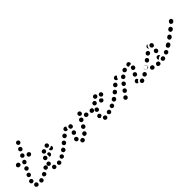

<svg xmlns="http://www.w3.org/2000/svg" viewBox="152 -1453 2380 2380"><g transform="rotate(-45 1342.5 -262.5)"><path d="M152 -8Q150 -19 140 -25Q131 -31 119 -29Q108 -26 101 -17Q95 -7 98 4Q100 15 110 21Q119 27 130 25H131Q142 22 148 13Q154 3 152 -8ZM49 18Q55 17 59 14Q64 11 67 6Q73 -3 71 -15Q69 -26 59 -32L58 -33Q49 -39 38 -37Q27 -34 20 -25Q14 -15 16 -4Q18 7 28 13L29 14Q33 17 38 18Q44 19 49 18ZM227 -45Q222 -55 211 -59Q200 -62 190 -57V-56Q179 -51 176 -40Q173 -29 178 -19Q181 -14 185 -11Q189 -7 195 -6Q200 -4 205 -5Q211 -5 216 -8Q226 -14 230 -24Q233 -35 227 -45ZM297 -93Q293 -97 289 -100Q284 -103 279 -104Q273 -105 268 -104Q263 -103 258 -100V-99Q253 -96 250 -92Q247 -87 247 -82Q246 -76 247 -71Q248 -65 251 -61Q254 -56 259 -54Q263 -51 269 -50Q274 -49 280 -50Q285 -51 289 -54H290Q299 -61 301 -72Q303 -83 297 -93ZM3 -93Q5 -99 8 -103Q12 -107 17 -109Q22 -111 27 -112Q33 -112 38 -110Q49 -106 54 -96Q59 -86 55 -75V-74Q53 -70 50 -66Q47 -62 42 -60Q38 -60 33 -59Q29 -58 25 -56Q24 -56 22 -57Q21 -57 20 -58Q9 -61 4 -72Q-1 -82 3 -93ZM35 -151Q37 -146 41 -142Q45 -138 50 -136Q55 -134 60 -133Q66 -133 71 -135Q76 -137 80 -141Q84 -144 86 -149V-150Q89 -155 89 -161Q89 -166 87 -171Q85 -176 82 -180Q78 -184 73 -187Q63 -191 52 -187Q41 -184 37 -173L36 -172Q34 -168 34 -162Q33 -157 35 -151ZM72 -228Q73 -223 77 -219Q80 -214 85 -212Q96 -207 106 -211Q117 -214 122 -224L123 -225Q128 -235 124 -246Q120 -257 110 -262Q105 -264 100 -265Q94 -265 89 -263Q84 -262 80 -258Q76 -254 73 -250V-249Q71 -244 70 -239Q70 -233 72 -228ZM123 -287Q128 -285 133 -284Q139 -284 144 -285Q149 -287 153 -291Q158 -294 160 -299V-300Q166 -310 162 -321Q159 -332 149 -337Q144 -339 138 -340Q133 -340 128 -338Q122 -337 118 -333Q114 -330 112 -325L111 -324Q106 -314 109 -303Q113 -292 123 -287ZM26 -340Q25 -351 34 -359Q42 -367 53 -368H59Q70 -367 78 -359Q86 -351 86 -340Q86 -329 78 -321Q70 -313 59 -313H53Q42 -313 34 -321Q25 -329 26 -340ZM272 -340Q271 -351 263 -359Q255 -367 244 -368H240Q229 -367 221 -359Q213 -351 213 -340Q213 -329 221 -321Q229 -313 240 -313H244Q255 -313 263 -321Q271 -329 272 -340ZM162 -362Q166 -359 172 -359Q177 -358 183 -360Q188 -362 192 -365Q196 -369 199 -373V-374Q204 -384 201 -395Q198 -406 188 -411Q183 -414 177 -414Q172 -415 167 -413Q161 -411 157 -408Q153 -404 150 -400V-399Q145 -389 148 -378Q152 -367 162 -362ZM201 -436Q206 -434 211 -433Q216 -433 222 -434Q227 -436 231 -439Q235 -443 238 -448Q243 -459 240 -469Q237 -480 227 -486Q222 -488 216 -489Q211 -489 206 -487Q200 -486 196 -482Q192 -479 189 -474V-473Q184 -463 187 -452Q191 -441 201 -436ZM226 -526Q228 -521 231 -517Q235 -513 240 -510Q245 -508 250 -508Q256 -508 261 -509Q266 -511 270 -515Q274 -519 277 -524Q282 -535 278 -545Q274 -556 264 -561Q259 -563 253 -563Q248 -564 243 -562Q237 -560 233 -556Q229 -553 227 -548V-547Q224 -542 224 -537Q224 -531 226 -526Z M462 -9Q460 -14 457 -18Q454 -23 449 -26Q444 -28 439 -29Q434 -30 428 -29Q423 -27 418 -24Q414 -21 411 -16Q408 -11 407 -6Q407 0 408 5Q411 16 421 22Q430 28 441 25H442Q453 22 459 12Q465 2 462 -9ZM358 20Q363 20 368 17Q373 14 376 10Q383 1 382 -10Q381 -22 372 -29Q367 -32 362 -34Q357 -35 351 -35Q346 -34 341 -32Q336 -29 333 -25Q326 -16 327 -4Q328 7 337 14H338Q342 18 347 19Q352 21 358 20ZM536 -46Q531 -56 520 -59Q509 -63 499 -57Q489 -52 486 -41Q482 -30 487 -20Q490 -15 494 -12Q498 -8 504 -7Q509 -5 514 -6Q520 -6 525 -9Q535 -14 538 -25Q542 -36 536 -46ZM610 -72Q611 -78 610 -83Q609 -88 605 -93Q602 -97 598 -100Q593 -103 588 -104Q582 -105 577 -104Q572 -103 567 -99Q562 -96 559 -91Q556 -87 555 -81Q555 -76 556 -71Q557 -65 560 -61Q563 -56 568 -53Q572 -51 578 -50Q583 -49 589 -50Q594 -51 598 -54H599Q603 -58 606 -62Q609 -67 610 -72ZM272 -105Q265 -104 259 -100H258Q254 -96 251 -92Q248 -87 247 -82Q246 -76 247 -71Q248 -66 251 -61Q258 -52 269 -50Q280 -48 290 -54V-55Q291 -55 291 -56Q292 -56 292 -56Q288 -63 286 -70Q283 -79 284 -89Q285 -96 287 -102Q280 -105 272 -105ZM331 -57Q343 -56 351 -63Q360 -71 361 -82Q362 -94 355 -102Q348 -111 336 -112Q325 -113 316 -106Q308 -99 307 -87H306Q305 -76 313 -67Q320 -58 331 -57ZM434 -185Q439 -181 441 -176Q446 -166 443 -155Q439 -144 429 -139Q422 -135 413 -136Q405 -137 399 -142Q400 -144 400 -145V-146Q404 -154 404 -164Q405 -174 401 -183Q410 -184 418 -187Q422 -188 425 -190Q430 -188 434 -185ZM329 -176Q325 -165 329 -154Q333 -144 344 -139Q354 -135 365 -139Q375 -144 380 -154Q384 -165 380 -176Q376 -186 365 -191Q360 -193 355 -193Q349 -193 344 -191Q339 -189 335 -185Q331 -181 329 -176ZM513 -218Q512 -219 511 -220Q510 -221 509 -222Q508 -221 506 -219Q497 -213 487 -211Q478 -209 468 -211Q466 -211 464 -212Q462 -205 463 -199Q463 -192 467 -187Q474 -177 485 -175Q496 -173 505 -179L506 -180Q515 -186 517 -197Q519 -208 513 -218ZM380 -215Q388 -207 399 -206Q410 -205 419 -213Q423 -217 425 -222Q428 -227 428 -232Q428 -238 427 -243Q425 -248 421 -252Q413 -261 402 -261Q391 -262 382 -254Q373 -246 373 -235Q372 -223 380 -215ZM461 -283Q456 -280 453 -275Q450 -270 449 -265Q447 -254 454 -244Q460 -235 472 -233Q483 -231 493 -238Q502 -244 504 -255Q506 -267 499 -276Q493 -285 482 -287H481Q476 -288 470 -287Q465 -286 461 -283Z M866 7Q866 1 864 -4Q863 -9 859 -13Q855 -17 850 -19Q845 -21 839 -21Q839 -21 838 -21Q833 -22 828 -20Q823 -18 818 -15Q814 -11 812 -6Q809 -2 809 4Q808 15 815 24Q823 33 834 33Q836 34 838 34Q850 34 858 26Q866 18 866 7ZM931 -57Q927 -60 922 -62Q917 -64 911 -64Q906 -64 901 -61Q896 -59 892 -55L890 -53Q883 -45 883 -34Q884 -22 892 -14Q896 -11 901 -9Q906 -7 912 -7Q917 -7 922 -10Q927 -12 931 -16L933 -18Q940 -26 940 -38Q939 -49 931 -57ZM772 -38Q768 -42 767 -47Q765 -52 765 -58Q765 -59 765 -61Q766 -72 774 -80Q783 -87 794 -87Q805 -86 813 -77Q821 -69 820 -57Q820 -57 820 -56Q820 -51 818 -46Q816 -41 812 -38Q808 -35 804 -32Q804 -32 803 -32Q801 -30 798 -30Q794 -29 791 -29Q786 -29 781 -32Q776 -34 772 -38ZM606 -94Q603 -99 599 -102Q594 -105 589 -106Q583 -106 578 -105Q573 -104 568 -101Q567 -100 567 -100Q557 -93 555 -82Q553 -71 559 -62Q566 -52 577 -50Q588 -48 597 -54Q599 -55 600 -56Q609 -63 611 -74Q613 -85 606 -94ZM990 -114Q988 -120 985 -124Q982 -128 977 -131Q967 -137 956 -134Q945 -131 939 -122L938 -120Q935 -115 934 -109Q934 -104 935 -99Q936 -93 940 -89Q943 -85 948 -82Q957 -76 968 -79Q979 -82 985 -91L987 -93Q989 -98 990 -104Q991 -109 990 -114ZM672 -152Q665 -161 653 -162Q642 -162 633 -155L632 -153Q627 -150 625 -145Q622 -140 622 -135Q622 -129 623 -124Q625 -119 628 -115Q636 -106 647 -105Q659 -104 667 -112L669 -113Q678 -121 679 -132Q680 -143 672 -152ZM813 -112Q822 -106 833 -109Q844 -111 850 -121L852 -123Q858 -133 855 -144Q852 -155 842 -161Q833 -167 822 -164Q811 -162 805 -152L803 -150Q797 -140 800 -129Q803 -118 813 -112ZM1206 -171Q1207 -176 1204 -181Q1202 -186 1199 -190Q1195 -194 1190 -196Q1185 -198 1179 -199H1177Q1165 -199 1157 -191Q1149 -183 1149 -171Q1149 -166 1151 -161Q1153 -156 1157 -152Q1161 -148 1166 -146Q1171 -144 1176 -144H1179Q1190 -143 1198 -151Q1206 -159 1206 -171ZM1023 -205Q1019 -207 1015 -210Q1005 -214 995 -210Q985 -206 980 -197L979 -195Q974 -185 978 -174Q981 -163 991 -158Q1001 -152 1012 -156Q1023 -159 1028 -169L1029 -172Q1034 -180 1032 -190Q1030 -199 1023 -205ZM1104 -159Q1109 -161 1113 -165Q1117 -169 1119 -174Q1123 -185 1118 -195Q1114 -206 1104 -210Q1103 -210 1102 -211Q1091 -215 1081 -211Q1070 -207 1066 -196Q1061 -186 1065 -175Q1069 -165 1080 -160Q1081 -159 1083 -159Q1088 -157 1093 -157Q1099 -157 1104 -159ZM740 -207Q733 -216 721 -217Q710 -219 701 -212L699 -210Q690 -203 689 -192Q688 -180 695 -171Q699 -167 703 -164Q708 -162 714 -161Q719 -161 724 -162Q730 -164 734 -167L736 -169Q745 -176 746 -187Q747 -198 740 -207ZM855 -190Q860 -190 865 -193Q870 -195 874 -199Q877 -203 879 -209Q881 -214 880 -219Q880 -221 880 -223Q879 -234 870 -241Q861 -248 850 -247Q839 -246 831 -237Q824 -229 825 -217Q825 -217 826 -216Q826 -204 835 -197Q843 -189 855 -190ZM763 -226Q758 -236 760 -247Q763 -258 773 -264L775 -265Q785 -271 796 -268Q807 -265 813 -256Q813 -255 814 -254Q814 -253 814 -252Q814 -252 814 -252Q807 -244 805 -234Q802 -226 803 -218L801 -217Q791 -211 780 -214Q769 -216 763 -226ZM1046 -223Q1051 -223 1056 -226Q1061 -228 1065 -232Q1068 -236 1070 -241Q1072 -246 1072 -252Q1072 -253 1072 -254Q1071 -265 1063 -273Q1055 -281 1043 -280Q1038 -280 1033 -278Q1028 -276 1024 -272Q1020 -268 1018 -263Q1016 -257 1017 -252Q1017 -250 1017 -249Q1017 -238 1026 -230Q1034 -222 1046 -223Z M1261 10Q1263 -1 1256 -10Q1249 -19 1238 -21H1237Q1225 -23 1216 -16Q1207 -9 1206 2Q1204 14 1211 23Q1218 32 1229 33L1230 34Q1241 35 1251 28Q1260 21 1261 10ZM1341 4Q1343 -1 1344 -6Q1345 -12 1343 -17Q1340 -28 1330 -33Q1320 -39 1309 -35H1308Q1297 -32 1291 -22Q1286 -12 1289 -1Q1293 10 1303 15Q1313 21 1324 18L1325 17Q1330 16 1334 12Q1338 9 1341 4ZM1422 -27Q1424 -32 1424 -38Q1424 -43 1422 -48Q1417 -59 1407 -63Q1396 -67 1386 -63H1385Q1380 -60 1376 -57Q1372 -53 1370 -48Q1368 -43 1368 -37Q1368 -32 1370 -27Q1374 -16 1385 -12Q1395 -7 1406 -12H1407Q1412 -14 1416 -18Q1420 -22 1422 -27ZM1171 -64V-65Q1172 -70 1175 -75Q1178 -79 1183 -82Q1187 -85 1192 -86Q1198 -87 1203 -86Q1214 -84 1221 -74Q1227 -65 1225 -54L1224 -53Q1224 -50 1223 -47Q1222 -44 1220 -42Q1210 -40 1203 -34Q1201 -32 1199 -31Q1197 -31 1196 -31Q1194 -31 1192 -31Q1181 -33 1175 -43Q1168 -52 1171 -64ZM1493 -93Q1490 -97 1486 -100Q1481 -103 1476 -104Q1470 -105 1465 -104Q1459 -103 1455 -99H1454Q1445 -92 1443 -81Q1441 -70 1448 -60Q1451 -56 1456 -53Q1460 -50 1466 -49Q1471 -48 1476 -50Q1482 -51 1486 -54L1487 -55Q1496 -61 1498 -72Q1500 -84 1493 -93ZM1203 -127Q1205 -122 1209 -118Q1212 -114 1217 -112Q1222 -109 1228 -109Q1233 -109 1238 -110Q1243 -112 1248 -116Q1252 -120 1254 -125V-126Q1257 -130 1257 -136Q1257 -141 1255 -147Q1254 -152 1250 -156Q1246 -160 1241 -162Q1231 -167 1220 -163Q1210 -159 1205 -149L1204 -148Q1202 -143 1202 -138Q1201 -132 1203 -127ZM1207 -182Q1204 -190 1197 -194Q1190 -199 1182 -199L1181 -198Q1175 -198 1170 -196Q1165 -194 1162 -190Q1158 -187 1156 -181Q1153 -176 1154 -171Q1154 -160 1161 -152Q1169 -144 1180 -144Q1181 -151 1184 -158V-159Q1188 -167 1195 -174Q1201 -179 1207 -182ZM1378 -184Q1378 -185 1377 -186Q1377 -187 1377 -188Q1376 -189 1375 -190Q1366 -195 1360 -203Q1359 -204 1358 -205Q1355 -206 1352 -206Q1349 -206 1345 -206H1344Q1333 -203 1327 -194Q1321 -184 1323 -173Q1325 -162 1335 -156Q1344 -149 1355 -152H1356Q1367 -154 1374 -164Q1380 -173 1378 -184ZM1240 -206Q1241 -201 1244 -197Q1247 -192 1252 -189Q1261 -183 1272 -185Q1284 -188 1290 -197V-198Q1293 -203 1294 -208Q1295 -214 1294 -219Q1293 -224 1290 -229Q1287 -233 1282 -236Q1272 -242 1261 -240Q1250 -238 1244 -228L1243 -227Q1240 -222 1240 -217Q1239 -212 1240 -206ZM1413 -258Q1409 -260 1403 -261Q1398 -262 1393 -260Q1389 -259 1385 -257Q1382 -254 1379 -251Q1377 -246 1374 -240Q1374 -239 1373 -238Q1372 -235 1373 -232Q1373 -229 1374 -226Q1374 -226 1374 -226Q1376 -215 1386 -209Q1396 -203 1407 -206Q1418 -209 1424 -218Q1430 -228 1427 -239Q1427 -240 1426 -241Q1425 -246 1422 -251Q1418 -255 1413 -258ZM1306 -279Q1304 -275 1303 -269Q1302 -264 1303 -258Q1306 -247 1316 -242Q1326 -236 1337 -239H1338Q1343 -240 1348 -244Q1352 -247 1355 -252Q1358 -257 1358 -262Q1359 -267 1358 -273Q1355 -284 1345 -289Q1335 -295 1324 -292H1323Q1318 -291 1313 -287Q1309 -284 1306 -279Z M1605 -13Q1597 -20 1585 -19Q1574 -18 1567 -9L1566 -7Q1558 2 1560 13Q1561 24 1570 31Q1579 39 1590 37Q1601 36 1608 27L1610 26Q1617 17 1616 6Q1614 -6 1605 -13ZM1904 22Q1907 17 1908 12Q1909 7 1908 1Q1906 -10 1896 -16Q1887 -23 1875 -20H1874Q1868 -19 1864 -16Q1859 -13 1856 -8Q1853 -4 1852 2Q1851 7 1852 12Q1854 23 1864 30Q1873 36 1884 34L1886 33Q1892 32 1896 29Q1901 26 1904 22ZM1986 -21Q1988 -27 1987 -32Q1986 -37 1983 -42Q1980 -47 1976 -50Q1971 -53 1966 -54Q1961 -56 1955 -55Q1950 -54 1945 -51L1944 -50Q1934 -44 1931 -33Q1929 -22 1934 -13Q1940 -3 1951 0Q1962 3 1972 -3L1974 -4Q1979 -7 1982 -12Q1985 -16 1986 -21ZM1806 -45 1807 -46Q1809 -51 1813 -55Q1817 -59 1822 -61Q1827 -64 1832 -64Q1838 -64 1843 -62Q1850 -59 1854 -53Q1859 -47 1860 -39Q1856 -38 1852 -35Q1843 -29 1837 -21Q1833 -14 1831 -7Q1828 -7 1826 -7Q1824 -8 1822 -9Q1811 -13 1806 -24Q1802 -34 1806 -45ZM1659 -81Q1650 -88 1638 -87Q1627 -85 1620 -76L1619 -75Q1612 -66 1613 -54Q1615 -43 1624 -36Q1633 -29 1644 -30Q1655 -32 1662 -41L1663 -42Q1670 -51 1669 -63Q1668 -74 1659 -81ZM2053 -93Q2050 -97 2045 -100Q2041 -103 2035 -104Q2030 -105 2025 -104Q2019 -102 2015 -99L2013 -98Q2004 -91 2002 -80Q2000 -69 2007 -60Q2010 -55 2015 -52Q2019 -49 2025 -49Q2030 -48 2035 -49Q2041 -50 2045 -53L2047 -54Q2056 -61 2058 -72Q2060 -83 2053 -93ZM1501 -74Q1502 -79 1500 -85Q1499 -90 1496 -94Q1490 -104 1478 -106Q1467 -108 1458 -101L1455 -100Q1446 -93 1444 -82Q1442 -71 1448 -61Q1455 -52 1466 -50Q1477 -48 1487 -54L1489 -56Q1494 -59 1497 -64Q1500 -69 1501 -74ZM1858 -87Q1868 -81 1879 -84Q1890 -87 1896 -97L1897 -98Q1903 -108 1900 -119Q1897 -130 1887 -136Q1882 -139 1877 -139Q1872 -140 1866 -139Q1861 -137 1857 -134Q1852 -131 1850 -126L1849 -124Q1843 -115 1846 -104Q1849 -93 1858 -87ZM1709 -151Q1700 -158 1689 -156Q1677 -154 1671 -145L1670 -143Q1663 -134 1665 -123Q1667 -112 1676 -105Q1685 -98 1696 -100Q1707 -102 1714 -111L1715 -113Q1722 -122 1720 -133Q1718 -144 1709 -151ZM1571 -131Q1571 -137 1569 -142Q1568 -147 1564 -151Q1557 -160 1545 -161Q1534 -162 1525 -154L1523 -152Q1519 -149 1516 -144Q1514 -139 1513 -134Q1513 -128 1515 -123Q1516 -118 1520 -114Q1527 -105 1539 -104Q1550 -103 1559 -111L1561 -113Q1565 -116 1568 -121Q1570 -126 1571 -131ZM1902 -161Q1912 -156 1923 -159Q1934 -163 1940 -173V-174Q1946 -184 1942 -195Q1939 -206 1929 -211Q1919 -217 1908 -213Q1897 -210 1892 -200L1891 -198Q1886 -188 1889 -177Q1892 -166 1902 -161ZM1630 -210Q1623 -219 1611 -219Q1600 -220 1591 -213L1589 -211Q1581 -203 1580 -192Q1579 -180 1587 -172Q1594 -163 1606 -163Q1617 -162 1626 -169L1628 -171Q1636 -179 1637 -190Q1638 -202 1630 -210ZM1770 -212Q1767 -216 1762 -218Q1757 -221 1751 -221Q1746 -221 1741 -219Q1736 -217 1732 -214L1730 -212Q1722 -205 1721 -193Q1721 -182 1728 -174Q1732 -170 1737 -167Q1742 -165 1747 -165Q1753 -164 1758 -166Q1763 -168 1767 -172L1768 -173Q1777 -181 1777 -192Q1778 -203 1770 -212ZM1848 -250Q1846 -256 1842 -259Q1838 -263 1833 -265Q1828 -267 1822 -267Q1817 -267 1812 -265H1810Q1805 -263 1801 -259Q1797 -255 1795 -250Q1793 -245 1793 -239Q1793 -234 1795 -229Q1797 -224 1801 -220Q1805 -216 1810 -214Q1815 -212 1820 -212Q1826 -212 1831 -214L1833 -215Q1843 -219 1848 -229Q1852 -240 1848 -250ZM1704 -257Q1705 -257 1705 -257Q1704 -258 1704 -259Q1704 -259 1703 -260Q1697 -270 1686 -273Q1675 -276 1666 -270Q1664 -269 1662 -268Q1653 -263 1650 -252Q1647 -240 1653 -231Q1658 -223 1665 -220Q1673 -216 1682 -218Q1682 -221 1683 -224Q1683 -224 1683 -225Q1685 -234 1690 -242Q1696 -251 1704 -257ZM1877 -258Q1879 -269 1888 -276Q1896 -283 1908 -282Q1909 -282 1911 -282Q1922 -280 1929 -271Q1935 -261 1934 -250Q1933 -246 1931 -243Q1930 -239 1927 -236Q1924 -237 1922 -237Q1911 -238 1901 -235Q1896 -233 1891 -231Q1889 -232 1887 -234Q1885 -235 1883 -238Q1880 -242 1878 -247Q1877 -252 1877 -258Z M2190 21Q2194 17 2196 12Q2199 8 2199 2Q2200 -9 2193 -18Q2185 -27 2174 -27L2172 -28Q2160 -29 2152 -21Q2143 -14 2142 -2Q2141 3 2143 8Q2145 13 2148 18Q2152 22 2157 24Q2162 27 2167 27H2170Q2175 28 2180 26Q2185 24 2190 21ZM2286 -10Q2284 -22 2274 -28Q2265 -34 2253 -32L2251 -31Q2246 -30 2241 -27Q2236 -24 2233 -20Q2230 -15 2229 -10Q2228 -4 2229 1Q2232 12 2241 18Q2251 25 2262 22H2264Q2275 20 2282 10Q2288 1 2286 -10ZM2097 7Q2102 5 2106 1Q2110 -3 2112 -8Q2117 -18 2113 -29Q2109 -40 2098 -44L2096 -45Q2085 -50 2075 -46Q2064 -42 2059 -31Q2055 -21 2059 -10Q2063 0 2073 5L2076 6Q2081 8 2086 8Q2091 9 2097 7ZM2367 -44Q2364 -49 2360 -53Q2356 -56 2351 -58Q2346 -60 2341 -60Q2335 -60 2330 -58L2328 -57Q2318 -52 2314 -41Q2310 -31 2314 -20Q2317 -15 2321 -12Q2325 -8 2330 -6Q2335 -4 2340 -4Q2346 -4 2351 -7L2353 -8Q2363 -12 2367 -23Q2371 -34 2367 -44ZM2217 -75Q2222 -78 2227 -79Q2233 -80 2238 -79Q2243 -78 2248 -75Q2253 -72 2256 -67Q2260 -61 2260 -55Q2255 -55 2249 -54H2246Q2237 -52 2229 -46Q2220 -41 2215 -32Q2214 -31 2213 -30Q2205 -37 2204 -47Q2203 -57 2209 -66Q2209 -67 2210 -68Q2213 -72 2217 -75ZM2440 -92Q2437 -96 2432 -99Q2428 -102 2422 -103Q2417 -104 2411 -103Q2406 -102 2402 -98L2400 -97Q2390 -90 2388 -79Q2386 -68 2393 -59Q2396 -54 2401 -51Q2405 -48 2411 -47Q2416 -46 2421 -48Q2427 -49 2431 -52L2433 -53Q2443 -60 2445 -71Q2447 -82 2440 -92ZM2004 -82Q2005 -87 2008 -92Q2011 -96 2015 -100L2017 -101Q2027 -107 2038 -105Q2049 -103 2056 -94Q2059 -89 2060 -84Q2061 -78 2060 -73Q2050 -70 2043 -63Q2036 -58 2031 -50Q2024 -49 2018 -53Q2012 -56 2008 -61Q2005 -66 2004 -71Q2003 -76 2004 -82ZM2131 -127Q2131 -132 2130 -137Q2128 -143 2125 -147Q2118 -156 2107 -158Q2096 -159 2087 -152L2085 -151Q2080 -148 2078 -143Q2075 -138 2074 -133Q2073 -127 2075 -122Q2076 -117 2079 -112Q2083 -108 2087 -105Q2092 -102 2098 -102Q2103 -101 2108 -102Q2114 -104 2118 -107L2120 -109Q2124 -112 2127 -117Q2130 -121 2131 -127ZM2258 -104Q2263 -103 2269 -104Q2274 -105 2279 -108Q2283 -111 2287 -115Q2290 -120 2291 -125V-127Q2294 -139 2288 -148Q2282 -158 2271 -160Q2265 -161 2260 -161Q2254 -160 2250 -157Q2245 -154 2242 -149Q2239 -145 2238 -139L2237 -137Q2235 -126 2241 -116Q2247 -107 2258 -104ZM2194 -201Q2187 -210 2176 -211Q2165 -213 2156 -206L2154 -204Q2145 -197 2143 -186Q2142 -174 2149 -165Q2152 -161 2157 -158Q2162 -156 2167 -155Q2173 -154 2178 -156Q2183 -157 2188 -161L2190 -162Q2199 -169 2200 -180Q2201 -192 2194 -201ZM2274 -190Q2279 -190 2284 -192Q2289 -194 2293 -198Q2297 -202 2299 -207Q2302 -212 2302 -217V-220Q2302 -231 2294 -239Q2286 -248 2275 -248Q2263 -248 2255 -240Q2247 -232 2247 -221V-218Q2247 -207 2255 -199Q2262 -190 2274 -190ZM2239 -256Q2244 -261 2250 -264Q2243 -266 2236 -265Q2229 -264 2224 -259L2222 -258Q2213 -251 2212 -239Q2211 -228 2218 -219Q2219 -217 2221 -216Q2223 -215 2224 -213Q2224 -216 2224 -218V-221Q2224 -230 2228 -239Q2232 -249 2239 -256Z M2448 -96Q2445 -101 2440 -104Q2435 -106 2430 -107Q2425 -108 2419 -107Q2414 -106 2410 -103L2403 -98Q2399 -95 2396 -90Q2393 -86 2392 -80Q2391 -75 2392 -70Q2393 -64 2397 -60Q2403 -50 2414 -49Q2426 -47 2435 -53L2441 -58Q2451 -64 2453 -76Q2454 -87 2448 -96ZM2533 -133Q2533 -139 2532 -144Q2531 -149 2528 -154Q2521 -163 2510 -165Q2498 -166 2489 -160L2483 -155Q2474 -148 2472 -137Q2470 -126 2477 -117Q2483 -107 2495 -106Q2506 -104 2515 -111L2522 -115Q2526 -119 2529 -123Q2532 -128 2533 -133ZM2605 -214Q2598 -223 2587 -224Q2575 -226 2567 -219L2560 -214Q2551 -207 2550 -195Q2549 -184 2556 -175Q2563 -166 2574 -165Q2586 -163 2595 -171L2601 -175Q2610 -183 2611 -194Q2612 -205 2605 -214ZM2677 -281Q2669 -289 2658 -289Q2646 -289 2638 -281Q2636 -278 2633 -276Q2625 -268 2625 -257Q2624 -245 2632 -237Q2640 -229 2652 -229Q2663 -228 2671 -236Q2674 -239 2677 -242Q2685 -250 2685 -262Q2685 -273 2677 -281Z"/></g></svg>

Font: FRB American Cursive Guidelines Dotted Ultra
Style: Bold Italic
Weight: 1000
Italic angle: -25°
Version: Version 2.0;Modular Font Editor K font №1